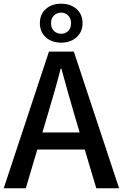

<svg xmlns="http://www.w3.org/2000/svg" viewBox="-20 -1015 662 1035"><path d="M0 0 244 -737H378L622 0H499L380 -400Q362 -460 345 -521.5Q328 -583 311 -645H307Q291 -582 273.5 -521Q256 -460 238 -400L119 0ZM138 -209V-301H482V-209ZM310 -785Q259 -785 227 -814Q195 -843 195 -890Q195 -938 227 -966.5Q259 -995 310 -995Q360 -995 392.5 -966.5Q425 -938 425 -890Q425 -843 392.5 -814Q360 -785 310 -785ZM310 -833Q332 -833 347.5 -848Q363 -863 363 -890Q363 -916 347.5 -931.5Q332 -947 310 -947Q287 -947 271 -931.5Q255 -916 255 -890Q255 -863 271 -848Q287 -833 310 -833Z"/></svg>

Font: Noto Sans JP Thin Medium
Style: Regular
Weight: 500
Version: Version 2.004-H2;hotconv 1.0.118;makeotfexe 2.5.65603